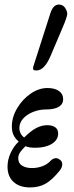

<svg xmlns="http://www.w3.org/2000/svg" viewBox="-20 -811 323 842"><path d="M112 11Q66 11 39.5 -13Q13 -37 13 -80Q13 -111 27 -141Q41 -171 62 -190Q47 -203 39.5 -218.5Q32 -234 32 -256Q32 -297 55 -336Q78 -375 114 -400Q150 -425 188 -425Q220 -425 238.5 -412Q257 -399 257 -376Q257 -354 237.5 -342.5Q218 -331 182 -331Q153 -331 126 -320.5Q99 -310 82 -291.5Q65 -273 65 -250Q65 -237 70.5 -226Q76 -215 86 -208Q115 -237 139 -249.5Q163 -262 187 -262Q209 -262 222 -253Q235 -244 235 -225Q235 -197 207 -180Q179 -163 135 -163Q122 -163 111 -164.5Q100 -166 92 -170Q79 -158 69.5 -145Q60 -132 60 -117Q60 -95 77 -84.5Q94 -74 120 -74Q145 -74 167 -82.5Q189 -91 203 -107Q211 -115 221.5 -117Q232 -119 242 -111Q253 -104 253 -90.5Q253 -77 242 -63Q209 -22 180 -5.5Q151 11 112 11ZM140 -502Q131 -502 128 -504Q125 -506 125 -510Q125 -512 125 -514.5Q125 -517 126 -519L201 -753Q213 -791 238 -791Q256 -791 265.5 -776.5Q275 -762 275 -750Q275 -745 270 -729.5Q265 -714 252 -684L204 -571Q176 -502 140 -502Z"/></svg>

Font: Junicode VF
Style: Italic
Weight: 400
Italic angle: -11°
Designer: Peter S. Baker
Version: Version 2.209